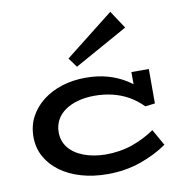

<svg xmlns="http://www.w3.org/2000/svg" viewBox="-87 -870 924 966"><g transform="rotate(-10 375.0 -387.0)"><path d="M387 14Q313 14 251.5 -4Q190 -22 145 -55Q100 -88 75 -133.5Q50 -179 50 -234Q50 -291 74 -336.5Q98 -382 140.5 -415Q183 -448 239 -465.5Q295 -483 359 -483Q421 -483 472 -468.5Q523 -454 564.5 -428Q606 -402 635 -367L592 -366V-471H681V-295L631 -289Q599 -322 561 -343.5Q523 -365 479.5 -375.5Q436 -386 388 -386Q342 -386 303.5 -375.5Q265 -365 237 -345.5Q209 -326 194 -298Q179 -270 179 -236Q179 -190 206 -156.5Q233 -123 281.5 -104.5Q330 -86 392 -85Q468 -85 530.5 -107Q593 -129 645 -165L692 -82Q632 -40 554 -13Q476 14 387 14ZM327 -545 292 -593 540 -788 600 -697Z"/></g></svg>

Font: BioRhyme SemiExpanded SemiBold
Style: Regular
Weight: 600
Width: 6
Designer: Aoife Mooney
Foundry: Aoife Mooney Type
Version: Version 1.600;gftools[0.9.33]